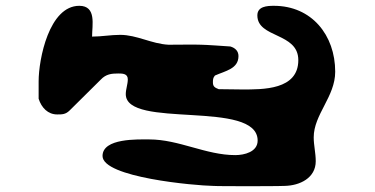

<svg xmlns="http://www.w3.org/2000/svg" viewBox="-20 -667 1290 661"><path d="M333 -130C333 -56 652 -28 713 -27C718 -26 804 -26 837 -26C855 -26 942 -26 960 -27C1012 -28 1067 -54 1067 -112C1067 -140 1060 -167 1060 -194C1060 -273 1134 -334 1134 -420C1134 -546 1053 -647 923 -647C899 -647 866 -645 866 -614C866 -535 1007 -556 1007 -460C1007 -357 885 -359 813 -359C801 -359 745 -360 733 -360C720 -365 713 -369 713 -383C713 -392 713 -399 720 -407C756 -423 801 -430 801 -474C801 -491 790 -502 773 -507C758 -508 688 -513 673 -513C662 -514 571 -513 560 -513C502 -516 451 -547 394 -547C361 -547 330 -541 297 -541C297 -580 313 -647 253 -647C149 -647 113 -463 113 -387V-327C123 -296 145 -273 177 -273C194 -273 206 -273 220 -287L327 -393C345 -412 364 -414 387 -414C401 -414 420 -414 420 -394C420 -377 413 -360 413 -343C413 -221 867 -326 867 -183C867 -144 821 -133 790 -133C689 -133 596 -187 494 -187C455 -187 333 -192 333 -130Z"/></svg>

Font: CISF Camouflage Kit
Style: Ste
Weight: 400
Designer: Robert Jablonski, Jasper
Foundry: Cannot Into Space Fonts
Version: Version 1.27